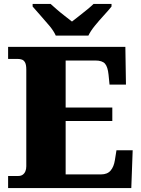

<svg xmlns="http://www.w3.org/2000/svg" viewBox="-20 -951 715 971"><path d="M21 0V-61H72Q86 -61 95 -67.5Q104 -74 108.5 -85Q113 -96 113 -110V-599Q113 -623 107 -634.5Q101 -646 91 -649.5Q81 -653 70 -653H21V-714H614L617 -523H534L529 -573Q525 -613 511 -629Q497 -645 462 -645H312V-407H548V-339H312V-69H491Q523 -69 539.5 -88.5Q556 -108 561 -141L569 -191H651L644 0ZM262 -771Q252 -794 230 -820.5Q208 -847 184.5 -873Q161 -899 145 -918V-931H236Q247 -921 266.5 -904Q286 -887 307.5 -870.5Q329 -854 344 -842Q359 -854 380.5 -870.5Q402 -887 422.5 -904Q443 -921 453 -931H544V-918Q529 -899 505 -873Q481 -847 459.5 -820.5Q438 -794 427 -771Z"/></svg>

Font: Noto Serif Gujarati Black
Style: Regular
Weight: 900
Version: Version 2.102